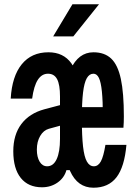

<svg xmlns="http://www.w3.org/2000/svg" viewBox="-20 -860 640 896"><path d="M416 16Q342 16 307 -62Q272 -140 272 -305Q272 -455 309 -535.5Q346 -616 416 -616Q468 -616 499 -586.5Q530 -557 544 -491.5Q558 -426 558 -317Q558 -304 557.5 -289.5Q557 -275 556 -264H330V-360H494L460 -317Q460 -389 455.5 -433Q451 -477 441.5 -496.5Q432 -516 416 -516Q397 -516 385 -495Q373 -474 367.5 -428Q362 -382 362 -305Q362 -225 367.5 -176.5Q373 -128 385.5 -106Q398 -84 418 -84Q438 -84 450.5 -106.5Q463 -129 472 -184H570Q561 -81 523.5 -32.5Q486 16 416 16ZM270 -372V-276L208 -259Q183 -252 167.5 -225.5Q152 -199 152 -162Q152 -127 165 -105.5Q178 -84 200 -84Q229 -84 244.5 -117.5Q260 -151 260 -212V-410Q260 -465 246.5 -490.5Q233 -516 204 -516Q175 -516 156.5 -487.5Q138 -459 130 -400H30Q36 -504 81.5 -560Q127 -616 206 -616Q276 -616 313 -564.5Q350 -513 350 -416V-110L330 -66H290Q280 -30 248.5 -8Q217 14 176 14Q112 14 77 -29.5Q42 -73 42 -154Q42 -231 79.5 -281Q117 -331 187 -350ZM228 -690 318 -840H442L322 -690Z"/></svg>

Font: Martian Mono Condensed
Style: Regular
Weight: 400
Width: 3
Designer: Roman Shamin
Foundry: Evil Martians
Version: Version 1.000